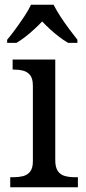

<svg xmlns="http://www.w3.org/2000/svg" viewBox="-20 -786 360 806"><path d="M23 0V-42H36Q58 -42 76.5 -46.5Q95 -51 106.5 -65.5Q118 -80 118 -109V-426Q118 -456 106.5 -470.5Q95 -485 76.5 -489.5Q58 -494 36 -494H33V-536H212V-114Q212 -83 223 -67.5Q234 -52 253 -47Q272 -42 294 -42H307V0ZM10 -619Q26 -638 45 -664Q64 -690 82 -717Q100 -744 110 -766H205Q216 -744 233.5 -717Q251 -690 270.5 -664Q290 -638 305 -619V-606H266Q247 -617 227.5 -632Q208 -647 190 -663.5Q172 -680 157 -696Q142 -680 124 -663.5Q106 -647 87 -632Q68 -617 49 -606H10Z"/></svg>

Font: Noto Serif Myanmar
Style: Regular
Weight: 400
Designer: Ben Mitchell and the Monotype Design Team
Foundry: Monotype Imaging Inc.
Version: Version 2.106